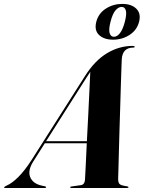

<svg xmlns="http://www.w3.org/2000/svg" viewBox="-82 -938 717 958"><path d="M84.5 -133Q55.5 -87.5 68.5 -54.8Q81.5 -22 125.5 -12L142 -8.5Q148 -7 148 -4Q148 0 141.5 0H-55.5Q-61.5 0 -61.5 -3Q-61.5 -6 -49 -12Q-22.5 -23 9.8 -55.2Q42 -87.5 75 -139L342 -558.5Q391 -636 452 -672.5Q513 -709 580 -709Q590 -709 590 -704.5Q590 -700.5 583.5 -700.5Q528.5 -700.5 525.5 -641Q525 -630.5 523.8 -596Q522.5 -561.5 521 -511.5Q519.5 -461.5 517.8 -404Q516 -346.5 514.2 -288.5Q512.5 -230.5 511.2 -180.2Q510 -130 509 -95.2Q508 -60.5 507.5 -49Q507 -28 514.2 -20.2Q521.5 -12.5 551 -8.5Q559 -7.5 559 -4Q559 0 552 0H274Q268.5 0 268.5 -3.5Q268.5 -7 274 -7.5L320.5 -14Q331.5 -15.5 336.5 -23Q341.5 -30.5 342 -40.5Q343 -57 345.5 -107.2Q348 -157.5 351 -223H141.5ZM348.5 -549 148 -233.5H351.5Q355 -299.5 358.5 -368.5Q362 -437.5 364.5 -494.2Q367 -551 368.5 -579.5Q361.5 -568.5 348.5 -549ZM482 -740Q437 -740 412.2 -763.5Q387.5 -787 398.5 -829.5Q409.5 -871.5 446.2 -895Q483 -918.5 528 -918.5Q574 -918.5 598.2 -894.5Q622.5 -870.5 612 -829.5Q601.5 -788 564.8 -764Q528 -740 482 -740ZM525 -903.5Q509 -903.5 494.2 -886.2Q479.5 -869 469.5 -829.5Q459.5 -791 465 -772.8Q470.5 -754.5 486.5 -754.5Q502.5 -754.5 516.8 -773Q531 -791.5 541 -829.5Q551 -868.5 545.8 -886Q540.5 -903.5 525 -903.5Z"/></svg>

Font: Fraunces 144pt S000
Style: Bold Italic
Weight: 700
Italic angle: -16°
Version: Version 1.000; ttfautohint (v1.8.3)